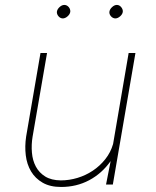

<svg xmlns="http://www.w3.org/2000/svg" viewBox="-20 -741 627 771"><path d="M405.8 0 424.3 -94.2Q389.2 -44.4 338.1 -17.3Q287.1 9.8 225.1 9.8Q181.2 9.8 151.4 -7.3Q121.6 -24.4 104.7 -52.7Q87.9 -81.1 83.5 -117.4Q79.1 -153.8 85 -192.9L142.6 -528.3H168.9L110.8 -191.9Q105.5 -159.7 108.2 -128.2Q110.8 -96.7 124 -72Q137.2 -47.4 161.6 -32.2Q186 -17.1 224.1 -16.6Q257.8 -16.6 291 -26.6Q324.2 -36.6 352.8 -55.7Q381.3 -74.7 402.8 -101.8Q424.3 -128.9 434.1 -162.6L496.6 -528.3H523.9L433.1 0ZM208.5 -694.3Q210 -704.1 219.2 -712.6Q228.5 -721.2 238.3 -721.2Q243.7 -721.2 248.3 -718.8Q252.9 -716.3 256.3 -712.2Q259.8 -708 261.2 -703.1Q262.7 -698.2 262.2 -693.4Q260.7 -683.6 251.2 -675.3Q241.7 -667 231.9 -667Q221.7 -667.5 214.6 -676Q207.5 -684.6 208.5 -694.3ZM419.4 -694.3Q420.9 -704.1 430.2 -712.6Q439.5 -721.2 449.2 -721.2Q459.5 -721.2 466.8 -712.2Q474.1 -703.1 473.1 -693.4Q471.7 -683.6 462.2 -675.3Q452.6 -667 442.9 -667Q432.6 -667.5 425.3 -676Q418 -684.6 419.4 -694.3Z"/></svg>

Font: Roboto Mono Thin
Style: Italic
Weight: 250
Designer: Google
Version: Version 2.000985; 2015; ttfautohint (v1.3)